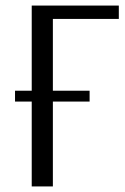

<svg xmlns="http://www.w3.org/2000/svg" viewBox="-20 -670 449 690"><path d="M407 -602H170V-344H302V-305H170V0H94V-305H34V-344H94V-650H407Z"/></svg>

Font: Arsenal
Style: Regular
Weight: 400
Designer: Andrij Shevchenko
Foundry: Stairsfor
Version: Version 2.001;PS 002.001;hotconv 1.0.88;makeotf.lib2.5.64775